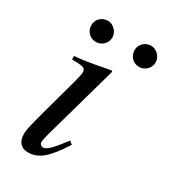

<svg xmlns="http://www.w3.org/2000/svg" viewBox="-157 -682 676 769"><g transform="rotate(30 180.5 -297.5)"><path d="M161 -557C161 -582 138 -606 113 -606C85 -606 63 -585 63 -558C63 -530 84 -508 112 -508C139 -508 161 -530 161 -557ZM361 -557C361 -582 338 -606 313 -606C285 -606 263 -585 263 -558C263 -530 284 -508 312 -508C339 -508 361 -530 361 -557ZM221 -115C178 -58 157 -36 140 -36C132 -36 124 -43 124 -51C124 -61 128 -77 133 -96L229 -438L224 -441C123 -422 104 -419 65 -416V-400C119 -399 128 -396 128 -376C128 -368 124 -350 119 -331L71 -156C55 -96 47 -66 47 -46C47 -8 67 11 97 11C148 11 182 -21 235 -103Z"/></g></svg>

Font: XITS
Style: Italic
Weight: 400
Italic angle: -16.33°
Designer: MicroPress Inc., with final additions and corrections provided by Coen Hoffman, Elsevier (retired)
Version: Version 1.302